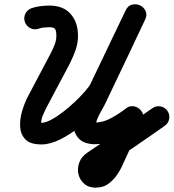

<svg xmlns="http://www.w3.org/2000/svg" viewBox="-20 -623 810 896"><path d="M97 -518Q89 -538 97.5 -557Q106 -576 125 -584Q144 -591 167 -594Q190 -597 211 -597Q211 -597 210 -597Q210 -597 210 -597Q275 -597 309.5 -558Q344 -519 344 -456Q344 -421 332 -387.5Q320 -354 304 -323Q278 -274 252 -225Q226 -176 200 -127Q191 -110 181 -87Q171 -64 172 -45Q172 -45 172 -45Q171 -48 168 -50Q165 -52 168 -51Q171 -50 174 -50Q192 -50 218.5 -64Q245 -78 273.5 -100Q302 -122 329 -147.5Q356 -173 376.5 -196.5Q397 -220 405 -236Q405 -236 405 -235Q404 -234 404 -234Q445 -319 485.5 -404Q526 -489 566 -574Q577 -597 596.5 -601.5Q616 -606 633 -598Q651 -590 659.5 -571.5Q668 -553 657 -531Q610 -432 563.5 -334Q517 -236 470 -137Q470 -137 469 -136Q469 -135 469 -135Q457 -114 445 -91.5Q433 -69 427 -46Q426 -43 427 -39Q428 -35 425 -36Q425 -36 423.5 -40Q422 -44 421 -46Q419 -48 414.5 -50Q410 -52 413 -52Q415 -52 417 -51.5Q419 -51 421 -51Q461 -51 499 -72Q537 -93 568 -117Q583 -129 600 -127.5Q617 -126 629 -116Q642 -106 647.5 -90Q653 -74 645 -56Q622 -5 598.5 45.5Q575 96 552 147Q552 147 552 147Q552 147 552 147Q552 147 552 147Q552 147 552 147Q541 172 523.5 196.5Q506 221 482.5 237Q459 253 428 252Q428 252 429 252Q429 253 429 253Q394 253 373 234.5Q352 216 346 189.5Q340 163 350 135.5Q360 108 388 89Q464 38 540 -13.5Q616 -65 691 -118Q691 -118 691 -118Q691 -118 691 -118Q708 -130 728.5 -126.5Q749 -123 761 -106Q773 -89 769.5 -68.5Q766 -48 749 -36Q674 17 597.5 69Q521 121 445 173Q437 178 441 171Q445 164 439 156Q439 156 434 154Q429 152 429 152Q429 152 430 152Q430 152 430 152Q432 152 438.5 142.5Q445 133 451.5 122Q458 111 460 105Q460 105 460 105Q460 105 460 105Q460 105 460 105Q460 105 460 105Q483 54 506.5 3.5Q530 -47 553 -98Q561 -115 579.5 -112.5Q598 -110 615 -97Q631 -84 638 -66.5Q645 -49 630 -37Q585 -2 532 24Q479 50 421 50Q398 50 377 42.5Q356 35 342 17Q325 -5 324 -31Q323 -57 332.5 -84.5Q342 -112 355.5 -137Q369 -162 379 -183Q379 -183 379 -182Q378 -181 378 -181Q425 -279 472 -377.5Q519 -476 566 -574Q577 -597 596.5 -601.5Q616 -606 633 -598Q651 -590 659.5 -571.5Q668 -553 657 -531Q617 -446 576.5 -360.5Q536 -275 495 -190Q495 -190 495 -189Q494 -188 494 -188Q476 -154 439 -113Q402 -72 356 -34.5Q310 3 262 27Q214 51 174 51Q121 51 98.5 27.5Q76 4 74 -31.5Q72 -67 83.5 -105.5Q95 -144 111 -174Q137 -223 163 -272.5Q189 -322 215 -371Q225 -390 234 -412Q243 -434 243 -456Q243 -478 237.5 -487Q232 -496 210 -496Q210 -496 210 -496Q209 -496 209 -496Q199 -496 184.5 -494.5Q170 -493 163 -490Q143 -482 124 -490.5Q105 -499 97 -518Z"/></svg>

Font: FRB American Cursive Ultra
Style: Bold Italic
Weight: 1000
Italic angle: -25°
Version: Version 2.0;Modular Font Editor K font №1